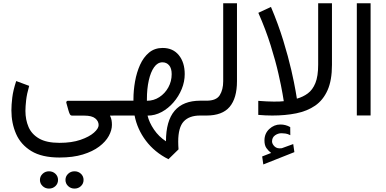

<svg xmlns="http://www.w3.org/2000/svg" viewBox="-20 -692 2314 1150"><path d="M336.4 251.5Q231 251.5 167.7 212.9Q104.5 174.3 76.4 110.1Q48.3 45.9 48.3 -30.8Q48.3 -64 53.5 -107.4Q58.6 -150.9 77.1 -206.5L154.8 -177.7Q140.6 -128.9 136.5 -91.3Q132.3 -53.7 132.3 -27.8Q132.3 24.9 150.9 68.4Q169.4 111.8 214.1 137.7Q258.8 163.6 336.4 163.6Q409.7 163.6 462.2 145.5Q514.6 127.4 542.7 102.5Q570.8 77.6 570.8 57.1Q570.8 33.7 550.5 17.1Q530.3 0.5 484.9 0.5H412.6Q402.8 0.5 398.4 -8.1Q394 -16.6 390.1 -30.3L377 -77.1Q376.5 -81.1 378.9 -84.7Q381.3 -88.4 387.7 -88.4H658.7V0.5H638.7Q646 15.1 648.2 28.3Q650.4 41.5 650.4 55.7Q650.4 87.9 631.6 122.3Q612.8 156.7 574 186Q535.2 215.3 476.1 233.4Q417 251.5 336.4 251.5ZM372.1 385.7Q372.1 364.3 387.9 349.1Q403.8 334 426.3 334Q449.2 334 464.8 348.9Q480.5 363.8 480.5 385.7Q480.5 407.7 464.8 422.6Q449.2 437.5 426.3 437.5Q403.8 437.5 387.9 422.4Q372.1 407.2 372.1 385.7ZM219.2 385.7Q219.2 364.3 235.1 349.1Q251 334 273.4 334Q296.4 334 312 348.9Q327.6 363.8 327.6 385.7Q327.6 407.7 312 422.6Q296.4 437.5 273.4 437.5Q251 437.5 235.1 422.4Q219.2 407.2 219.2 385.7Z M640.1 -88.9H779.3V-97.7Q779.3 -149.9 788.8 -203.9Q798.3 -257.8 818.8 -303.5Q839.4 -349.1 872.8 -377Q906.2 -404.8 954.1 -404.8Q1016.1 -404.8 1051.3 -361.3Q1086.4 -317.9 1086.4 -248Q1086.4 -202.6 1068.4 -158.7Q1050.3 -114.7 1019 -78.6Q987.8 -42.5 947.8 -21Q907.7 0.5 863.8 0.5Q873.5 41.5 902.3 84Q931.2 126.5 974.1 154.3Q974.1 -88.9 1179.7 -88.9H1195.8V0H1178.7Q1113.3 0 1080.3 35.6Q1047.4 71.3 1047.4 156.2Q1047.4 167 1047.9 179Q1048.3 190.9 1049.3 202.6L988.8 261.7Q905.8 219.7 854 151.1Q802.2 82.5 786.1 0H640.1ZM953.1 -318.8Q923.8 -318.8 903.1 -289.6Q882.3 -260.3 871.1 -210.2Q859.9 -160.2 859.9 -98.1V-88.4Q900.9 -88.4 934.6 -110.4Q968.3 -132.3 988.3 -168.7Q1008.3 -205.1 1008.3 -248Q1008.3 -282.7 992.9 -300.8Q977.5 -318.8 953.1 -318.8Z M1176.3 -88.9H1217.3Q1275.9 -88.9 1296.4 -122.1Q1316.9 -155.3 1316.9 -205.1V-672.4H1399.4V-205.6Q1399.4 -104 1355.5 -52Q1311.5 0 1216.8 0H1176.3Z M1604 224.1Q1587.4 211.4 1575.7 194.8Q1564 178.2 1564 149.4Q1564 107.4 1593 80.6Q1622.1 53.7 1659.2 53.7Q1691.4 53.7 1718.3 69.3L1718.8 117.7Q1703.6 109.9 1690.4 107.9Q1677.2 106 1666 106Q1645 106 1627.2 118.7Q1609.4 131.3 1609.4 155.8Q1609.9 170.9 1624.8 185.3Q1639.6 199.7 1667 195.8Q1668 195.8 1669.2 195.3Q1670.4 194.8 1671.9 194.3L1736.3 170.9L1743.2 219.2L1557.1 293L1550.3 245.1ZM1610.4 0Q1590.3 0 1569.3 -1Q1548.3 -2 1526.9 -3.9V-87.9Q1557.1 -85.9 1578.1 -84.7Q1599.1 -83.5 1620.1 -83.5Q1640.1 -83.5 1655 -84Q1669.9 -84.5 1679.7 -85.9Q1679.7 -85.9 1672.4 -130.1Q1665 -174.3 1647.9 -249.8Q1630.9 -325.2 1601.3 -419.9Q1571.8 -514.6 1527.3 -615.2L1603 -650.4Q1647 -546.4 1677 -448.2Q1707 -350.1 1724.9 -271.7Q1742.7 -193.4 1750.5 -147.2Q1758.3 -101.1 1758.3 -101.1Q1794.9 -111.3 1823.7 -132.6Q1852.5 -153.8 1869.1 -194.6Q1885.7 -235.4 1885.7 -304.7V-672.4H1968.3V-303.2Q1968.3 -210.9 1941.9 -151.6Q1915.5 -92.3 1867.7 -59.3Q1819.8 -26.4 1754.4 -13.2Q1689 0 1610.4 0Z M2199.7 -672.4V-0.5H2117.2V-672.4Z"/></svg>

Font: Vazirmatn RD UI
Style: Regular
Weight: 400
Designer: Saber Rastikerdar
Foundry: Saber Rastikerdar
Version: Version 33.003